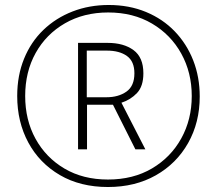

<svg xmlns="http://www.w3.org/2000/svg" viewBox="-20 -742 870 770"><path d="M413 8Q302 8 220 -40Q138 -88 93.5 -170.5Q49 -253 49 -357Q49 -439 76.5 -506.5Q104 -574 154 -622Q204 -670 271 -696Q338 -722 416 -722Q498 -722 565.5 -694Q633 -666 681 -616Q729 -566 755 -499.5Q781 -433 781 -355Q781 -251 734.5 -168.5Q688 -86 605 -39Q522 8 413 8ZM413 -22Q514 -22 589.5 -66.5Q665 -111 707 -187Q749 -263 749 -357Q749 -451 707 -527Q665 -603 589.5 -647.5Q514 -692 414 -692Q316 -692 240.5 -648.5Q165 -605 123 -529.5Q81 -454 81 -357Q81 -261 122.5 -185.5Q164 -110 238.5 -66Q313 -22 413 -22ZM293 -143V-570H412Q476 -570 515.5 -541Q555 -512 555 -448Q555 -396 529.5 -369Q504 -342 467 -330L563 -143H523L433 -322H329V-143ZM407 -352Q455 -352 487 -374.5Q519 -397 519 -448Q519 -496 489 -517.5Q459 -539 409 -539H328V-352Z"/></svg>

Font: Noto Sans Devanagari ExtraCondensed ExtraLight
Style: Regular
Weight: 200
Width: 2
Designer: Jelle Bosma - Monotype Design Team
Foundry: Monotype Imaging Inc.
Version: Version 2.004; ttfautohint (v1.8.4.7-5d5b)